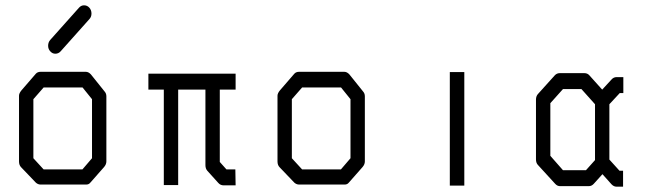

<svg xmlns="http://www.w3.org/2000/svg" viewBox="-20 -747 2470 722"><path d="M105.5 -374V-152L144 -110H290L326 -152V-374L290.5 -418H144ZM60.5 -407 115 -470Q121.5 -477 133 -477H302.5Q313 -477 322 -467L372.5 -404Q380 -396 380 -385V-140Q380 -129 371.5 -119L319.5 -60Q314 -53 304 -53H300.5H133Q123 -53 115 -60L59.5 -118Q51.5 -126 51.5 -140V-387Q51.5 -396 60.5 -407ZM169 -554Q161 -562.5 161 -575Q161 -588 169 -597L277 -718Q285 -727 296 -727Q308 -727 316 -718Q324 -709 324 -696Q324 -683.5 316 -675L208 -554Q200 -545 188 -545Q177 -545 169 -554Z M538 -410V-470H866V-410H806.5V-138L831.5 -110H865L866 -50H821Q809 -50 801 -59L759.5 -105Q752.5 -113 752.5 -126V-410H650V-51H596V-410Z M1077.5 -374V-152L1116 -110H1262L1298 -152V-374L1262.5 -418H1116ZM1032.5 -407 1087 -470Q1093.5 -477 1105 -477H1274.5Q1285 -477 1294 -467L1344.5 -404Q1352 -396 1352 -385V-140Q1352 -129 1343.5 -119L1291.5 -60Q1286 -53 1276 -53H1272.5H1105Q1095 -53 1087 -60L1031.5 -118Q1023.5 -126 1023.5 -140V-387Q1023.5 -396 1032.5 -407Z M1671.5 -476H1726V-49H1671.5Z M2271.5 -147 2309.5 -105H2323V-45H2298.5Q2288 -45 2279.5 -54L2245.5 -92L2213 -56Q2205 -47 2194 -47H2086Q2075.5 -47 2067.5 -56L2002.5 -127Q1995.5 -134.5 1995.5 -148V-372Q1995.5 -385 2002.5 -393L2066.5 -464Q2074 -472 2085.5 -472H2177Q2189 -472 2196 -464L2244.5 -410L2279.5 -448Q2287.5 -457 2298.5 -457H2324V-397H2310.5L2271.5 -355ZM2217.5 -145V-355L2166.5 -412H2097L2049.5 -359V-161L2097 -107H2183.5Z"/></svg>

Font: 3270 Nerd Font Mono SemCond
Style: Regular
Weight: 400
Monospace: yes
Version: Version 3.0.1;Nerd Fonts 3.1.1